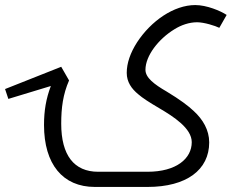

<svg xmlns="http://www.w3.org/2000/svg" viewBox="-109 -499 953 759"><path d="M266 240H474C629 240 718 172 718 64C718 15 693 -27 657 -60C636 -80 603 -105 550 -137C500 -166 466 -192 466 -223C466 -279 518 -345 580 -383C607 -400 639 -411 670 -411C698 -411 742 -397 758 -389L787 -440C763 -456 708 -479 663 -479C578 -479 488 -416 433 -332C406 -290 392 -249 392 -211C392 -175 411 -148 438 -126C454 -112 480 -95 521 -71C577 -38 649 8 649 63C649 128 588 180 474 180H279C184 180 133 115 133 -10C133 -73 140 -126 164 -181L133 -235L-89 -147L-76 -108L92 -159C73 -109 65 -61 65 -5C65 150 139 240 266 240Z"/></svg>

Font: Noto Kufi Arabic Light
Style: Regular
Weight: 300
Designer: Monotype Design Team, David Williams, Khaled Hosny
Foundry: Google LLC
Version: Version 2.109